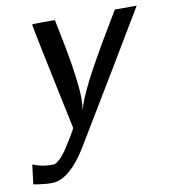

<svg xmlns="http://www.w3.org/2000/svg" viewBox="-75 -509 691 779"><g transform="rotate(-10 270.0 -119.5)"><path d="M109 -442Q109 -444 156 -444H203L204 -439Q205 -434 207 -424Q209 -414 211 -405Q245 -241 252 -153Q254 -131 254 -114Q254 -81 250 -67V-65L254 -76Q261 -104 297 -177Q339 -259 422 -397L450 -444H540Q540 -443 385.5 -186Q231 71 219 90Q153 195 89 204Q85 205 73 205Q52 205 34 202Q29 202 21 200.5Q13 199 7 198L1 197Q1 196 6 157Q11 118 11 117Q15 118 19 120Q51 132 84 132H100Q123 122 149 85Q200 6 200 -1L177 -110Q154 -218 131.5 -328Q109 -438 109 -442Z"/></g></svg>

Font: KaTeX_SansSerif
Style: Italic
Weight: 400
Version: Version 1.1; ttfautohint (v1.3)